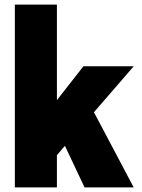

<svg xmlns="http://www.w3.org/2000/svg" viewBox="-20 -820 620 840"><path d="M565 0H350L264 -182L229 -141V0H45V-800H229V-382L345 -530H565L391 -329Z"/></svg>

Font: Tanohe Sans ExtraBold
Style: Regular
Weight: 800
Designer: Village Type and Design LLC & Cristiano Sobral
Foundry: Cooper Hewitt Smithsonian Design Museum
Version: Version 1.00;September 29, 2021;FontCreator 13.0.0.2655 64-b